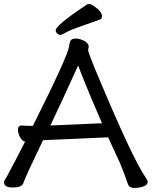

<svg xmlns="http://www.w3.org/2000/svg" viewBox="-27 -906 744 941"><path d="M220 -291 473 -302Q391 -491 356 -585Q278 -413 220 -291ZM633 15Q607 15 601 -1Q582 -57 561 -107L503 -233L345 -226Q199 -219 184 -219Q101 -47 87 -8Q79 13 37 13Q-7 13 -7 -12Q-7 -20 -2.5 -26Q2 -32 6 -39.5Q10 -47 19.5 -65Q29 -83 48.5 -119.5Q68 -156 96 -212H99Q83 -212 72 -232.5Q61 -253 61 -270Q61 -291 79 -291Q98 -289 134 -289Q307 -634 312 -681Q314 -701 320.5 -709Q327 -717 346 -717Q362 -717 383 -707Q404 -697 408 -680L405 -660Q405 -648 458 -522Q624 -127 685 -39Q697 -22 697 -16Q697 0 676.5 7.5Q656 15 633 15ZM246 -758Q246 -782 399 -884Q403 -886 411 -886Q420 -886 435 -875Q473 -849 473 -826Q473 -815 462 -810Q413 -792 365 -775.5Q317 -759 296.5 -747Q276 -735 268 -735Q260 -735 253 -742Q246 -749 246 -758Z"/></svg>

Font: LXGW WenKai Lite Medium
Style: Regular
Weight: 500
Designer: LXGW / Fontworks Inc.
Foundry: LXGW / Fontworks Inc.
Version: Version 1.511; March 25, 2025